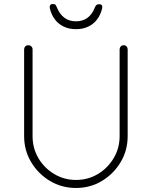

<svg xmlns="http://www.w3.org/2000/svg" viewBox="-20 -925 755 955"><path d="M595 -700Q604 -700 609.5 -694Q615 -688 615 -680V-248Q615 -177 580 -118.5Q545 -60 487 -25Q429 10 358 10Q287 10 228.5 -25Q170 -60 135 -118.5Q100 -177 100 -248V-680Q100 -688 105.5 -694Q111 -700 121 -700Q130 -700 136 -694Q142 -688 142 -680V-248Q142 -188 171 -138.5Q200 -89 249.5 -59.5Q299 -30 358 -30Q418 -30 467 -59.5Q516 -89 545.5 -138.5Q575 -188 575 -248V-680Q575 -688 580.5 -694Q586 -700 595 -700ZM358 -780Q308 -780 274 -807Q240 -834 228 -883Q226 -893 229.5 -899Q233 -905 243 -905Q253 -905 256 -901Q259 -897 263 -888Q277 -854 300.5 -836.5Q324 -819 358 -819Q425 -819 452 -888Q455 -896 459.5 -900Q464 -904 472 -904Q483 -904 486.5 -899Q490 -894 488 -883Q476 -834 442 -807Q408 -780 358 -780Z"/></svg>

Font: Quicksand Light Light
Style: Regular
Weight: 300
Version: Version 3.006